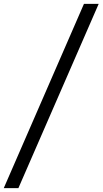

<svg xmlns="http://www.w3.org/2000/svg" viewBox="-76 -800 533 997"><path d="M-56.5 177 360 -780H436.5L19.5 177Z"/></svg>

Font: Merriweather 60pt SemiBold
Style: Italic
Weight: 600
Italic angle: -7.8°
Version: Version 2.101